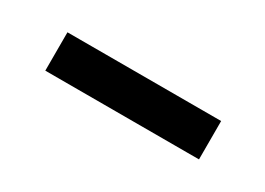

<svg xmlns="http://www.w3.org/2000/svg" viewBox="-18 -475 477 345"><g transform="rotate(30 221.0 -303.0)"><path d="M380.9 -342.8V-263.2H62V-342.8Z"/></g></svg>

Font: Inter 24pt
Style: Regular
Weight: 400
Designer: Rasmus Andersson
Foundry: rsms
Version: Version 4.001;git-66647c0bb